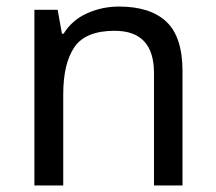

<svg xmlns="http://www.w3.org/2000/svg" viewBox="-20 -566 658 586"><path d="M343 -546Q439 -546 488 -499.5Q537 -453 537 -349V0H450V-343Q450 -472 330 -472Q241 -472 207 -422Q173 -372 173 -278V0H85V-536H156L169 -463H174Q200 -505 246 -525.5Q292 -546 343 -546Z"/></svg>

Font: Noto Sans Mongolian
Style: Regular
Weight: 400
Designer: Monotype Design Team
Foundry: Monotype Imaging Inc.
Version: Version 3.001; ttfautohint (v1.8.4.7-5d5b)